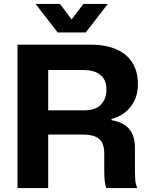

<svg xmlns="http://www.w3.org/2000/svg" viewBox="-20 -956 765 976"><path d="M69 0V-729H440Q485 -729 522 -721Q559 -713 588.5 -697Q618 -681 638.5 -657Q659 -633 670 -601Q681 -569 681 -529Q681 -461 645 -414.5Q609 -368 547 -351V-345Q589 -338 615.5 -319.5Q642 -301 654 -272.5Q666 -244 666 -203V-83Q666 -63 667.5 -42Q669 -21 678 0H521Q515 -13 512.5 -35Q510 -57 510 -83V-176Q510 -207 500.5 -228Q491 -249 467 -260.5Q443 -272 398 -272H211V-395H404Q467 -395 494 -425Q521 -455 521 -500Q521 -528 512.5 -546.5Q504 -565 488 -577Q472 -589 451 -594.5Q430 -600 404 -600H225V0ZM273 -791 161 -936H285L344 -857L404 -936H528L416 -791Z"/></svg>

Font: Mona Sans ExtraLight
Style: Bold
Weight: 700
Version: Version 2.000